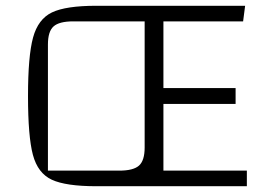

<svg xmlns="http://www.w3.org/2000/svg" viewBox="-20 -645 930 665"><path d="M835 -54V0H314Q208 0 159.5 -22.5Q111 -45 94 -108.5Q77 -172 77 -312Q77 -451 94.5 -515Q112 -579 160 -602Q208 -625 314 -625H829L822 -571H546V-340H796V-285H546V-54ZM481 -571H234Q185 -571 165.5 -553.5Q146 -536 146 -491V-54H393Q442 -54 461.5 -71.5Q481 -89 481 -134Z"/></svg>

Font: Changa ExtraLight
Style: Regular
Weight: 275
Designer: Eduardo Rodriguez Tunni
Foundry: Eduardo Rodriguez Tunni
Version: Version 2.002; ttfautohint (v1.5) -l 8 -r 50 -G 200 -x 14 -H